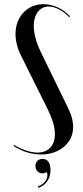

<svg xmlns="http://www.w3.org/2000/svg" viewBox="-20 -728 394 916"><path d="M242 -88C242 -33 210 0 159 0C126 0 85 -14 48 -36L44 -32C85 -5 131 9 176 9C264 9 329 -46 329 -122C329 -149 322 -177 308 -206L176 -477C153 -525 141 -567 141 -604C141 -660 170 -697 212 -697C243 -697 283 -676 310 -646L314 -650C280 -687 234 -708 187 -708C110 -708 54 -648 54 -566C54 -533 63 -497 81 -461L207 -208C230 -161 242 -122 242 -88ZM204 93C213 123 194 149 160 162L163 168C200 156 221 123 221 83C221 49 207 30 183 30C163 30 149 44 149 64C149 84 163 99 182 99C189 99 196 97 204 93Z"/></svg>

Font: Moniqa SemBd Display
Style: Regular
Weight: 600
Designer: Rajesh Rajput
Foundry: Rajesh Rajput
Version: Version 1.000